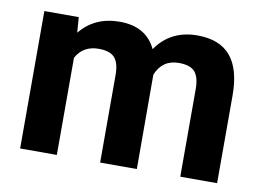

<svg xmlns="http://www.w3.org/2000/svg" viewBox="-63 -632 993 727"><g transform="rotate(10 433.0 -269.0)"><path d="M186.5 -528.3 190.9 -469.2Q247.1 -538.1 342.8 -538.1Q444.8 -538.1 482.9 -457.5Q538.6 -538.1 641.6 -538.1Q727.5 -538.1 769.5 -488Q811.5 -438 811.5 -337.4V0H669.9V-336.9Q669.9 -381.8 652.3 -402.6Q634.8 -423.3 590.3 -423.3Q526.9 -423.3 502.4 -362.8L502.9 0H361.8V-336.4Q361.8 -382.3 343.8 -402.8Q325.7 -423.3 282.2 -423.3Q222.2 -423.3 195.3 -373.5V0H54.2V-528.3Z"/></g></svg>

Font: Vazir UI
Style: Bold-UI
Weight: 700
Designer: Saber Rastikerdar
Foundry: Saber Rastikerdar
Version: Version 30.1.0